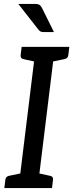

<svg xmlns="http://www.w3.org/2000/svg" viewBox="-20 -955 372 975"><path d="M74 0 162 -717H259L171 0ZM2 0 7 -41Q8 -50 12.5 -55Q17 -60 25 -62L102 -78L104 0ZM142 0 162 -78 235 -62Q244 -60 247 -55Q250 -50 249 -41L244 0ZM192 -717 171 -639 98 -655Q90 -657 87 -662Q84 -667 85 -676L90 -717ZM332 -717 327 -676Q326 -667 321.5 -662Q317 -657 308 -655L231 -639L230 -717ZM73 -935H158Q174 -935 181.5 -929.5Q189 -924 194 -913L254 -792H203Q192 -792 186 -795Q180 -798 174 -806Z"/></svg>

Font: Aleo
Style: Italic
Weight: 400
Italic angle: -7°
Designer: Alessio Laiso
Foundry: Alessio Laiso
Version: Version 2.001;gftools[0.9.29]